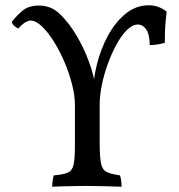

<svg xmlns="http://www.w3.org/2000/svg" viewBox="-20 -705 677 728"><path d="M178 3Q178 -8 179.5 -19.5Q181 -31 184 -40Q220 -43 237 -50.5Q254 -58 259 -80.5Q264 -103 264 -150V-309Q264 -342 253.5 -384Q243 -426 225 -468.5Q207 -511 184.5 -547Q162 -583 139 -605Q116 -627 96 -627Q88 -627 77 -621Q66 -615 49 -597Q39 -602 33 -607.5Q27 -613 25 -623Q46 -649 68 -666.5Q90 -684 129 -684Q152 -684 174.5 -674.5Q197 -665 225 -633Q256 -598 283 -547.5Q310 -497 327 -442Q344 -387 344 -339H332Q332 -398 347 -459Q362 -520 390 -571Q418 -622 457 -653.5Q496 -685 544 -685Q581 -685 612 -661Q610 -645 608 -624Q606 -603 605.5 -582Q605 -561 605 -543Q596 -540 580.5 -537Q565 -534 548 -534Q547 -576 534 -594Q521 -612 503 -612Q482 -612 461 -591Q440 -570 421.5 -536Q403 -502 388.5 -462Q374 -422 366 -382Q358 -342 358 -310V-163Q358 -110 363 -85.5Q368 -61 384.5 -53Q401 -45 435 -40Q438 -31 439.5 -20Q441 -9 441 3Q407 2 375.5 1Q344 0 307 0Q290 0 265 0.5Q240 1 216 1.5Q192 2 178 3Z"/></svg>

Font: Vollkorn
Style: Regular
Weight: 400
Designer: Friedrich Althausen
Foundry: Friedrich Althausen
Version: Version 5.001